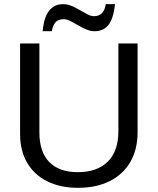

<svg xmlns="http://www.w3.org/2000/svg" viewBox="-20 -898 762 928"><path d="M356.9 9.8Q272.5 9.8 209.5 -21Q146.5 -51.8 111.8 -110.4Q77.1 -168.9 77.1 -250V-688H170.4V-257.8Q170.4 -163.6 218.3 -114.7Q266.1 -65.9 356.4 -65.9Q449.2 -65.9 500.7 -116.5Q552.2 -167 552.2 -264.2V-688H645V-258.8Q645 -175.3 609.6 -114.7Q574.2 -54.2 509.5 -22.2Q444.8 9.8 356.9 9.8ZM437.5 -747.1Q417 -747.1 396.5 -756.1Q376 -765.1 356.9 -776.1Q337.9 -787.1 320.6 -796.1Q303.2 -805.2 288.1 -805.2Q261.2 -805.2 248 -790Q234.9 -774.9 230.5 -747.1H186Q191.4 -796.9 203.1 -822.5Q214.8 -848.1 234.6 -863Q254.4 -877.9 285.2 -877.9Q306.6 -877.9 327.1 -868.9Q347.7 -859.9 366.7 -848.9Q385.7 -837.9 402.6 -828.9Q419.4 -819.8 434.1 -819.8Q482.9 -819.8 491.2 -877.9H536.1Q527.8 -805.7 503.4 -776.4Q479 -747.1 437.5 -747.1Z"/></svg>

Font: Arial
Style: Regular
Weight: 400
Designer: Steve Matteson
Foundry: Ascender Corporation
Version: Version 2.00.3